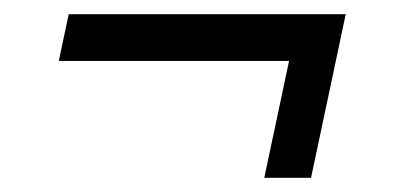

<svg xmlns="http://www.w3.org/2000/svg" viewBox="-20 -307 569 271"><path d="M388 -221 353 -56H419L468 -287H77L63 -221Z"/></svg>

Font: Saira UNSAM
Style: Italic
Weight: 400
Italic angle: -12°
Designer: Hector Gatti with collaboration of the Omnibus-Type team
Foundry: Omnibus-Type
Version: Version 0.072;PS 000.072;hotconv 1.0.88;makeotf.lib2.5.64775